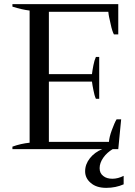

<svg xmlns="http://www.w3.org/2000/svg" viewBox="-20 -720 653 927"><path d="M577 129C559 138 541 143 523 143C505 143 490 139 479 130C467 121 461 109 461 92C461 75 467 58 479 41C491 24 506 11 524 0C524 0 551 0 551 0C551 0 565 -144 565 -144C565 -144 543 -144 543 -144C536 -133 529 -116 520 -92C511 -68 507 -49 506 -35C506 -35 216 -35 216 -35C216 -35 216 -326 216 -326C216 -326 424 -326 424 -326C425 -315 428 -301 431 -285C434 -268 438 -254 443 -243C443 -243 459 -243 459 -243C459 -243 459 -445 459 -445C459 -445 443 -445 443 -445C438 -434 434 -421 431 -405C428 -388 425 -374 424 -362C424 -362 216 -362 216 -362C216 -362 216 -663 216 -663C216 -663 503 -663 503 -663C504 -649 508 -630 514 -605C519 -580 525 -563 530 -554C530 -554 551 -554 551 -554C551 -554 551 -700 551 -700C551 -700 40 -700 40 -700C40 -700 40 -688 40 -688C71 -678 99 -672 123 -669C123 -669 123 -31 123 -31C95 -28 67 -22 40 -12C40 -12 40 0 40 0C40 0 474 0 474 0C449 10 429 25 414 44C399 63 391 84 391 107C391 129 400 148 418 163C436 179 461 187 493 187C524 187 552 181 577 170C577 170 577 129 577 129Z"/></svg>

Font: BUSH 25 TRIRONG 0515 A
Style: Regular
Weight: 400
Designer: Katatrad Team
Foundry: CadsonDemak